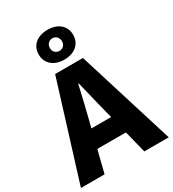

<svg xmlns="http://www.w3.org/2000/svg" viewBox="-246 -1153 1153 1280"><g transform="rotate(-30 330.0 -512.5)"><path d="M326 -960C351 -960 372 -940 372 -911C372 -881 351 -863 326 -863C300 -863 279 -881 279 -911C279 -940 300 -960 326 -960ZM326 -796C405 -796 458 -841 458 -911C458 -981 405 -1025 326 -1025C246 -1025 193 -981 193 -911C193 -841 246 -796 326 -796ZM251 -309 267 -372C286 -446 306 -533 324 -611H328C348 -535 367 -446 387 -372L403 -309ZM480 0H668L437 -744H223L-8 0H174L217 -171H437Z"/></g></svg>

Font: Noto Sans CJK KR Black
Style: Regular
Weight: 900
Designer: Ryoko NISHIZUKA (kana & ideographs); Paul D. Hunt (Latin, Greek & Cyrillic); Wenlong ZHANG (bopomofo); Sandoll Communica
Foundry: Adobe Systems Incorporated
Version: Version 1.004;PS 1.004;hotconv 1.0.82;makeotf.lib2.5.63406